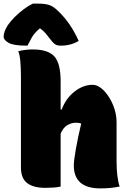

<svg xmlns="http://www.w3.org/2000/svg" viewBox="-81 -1034 701 1064"><path d="M170 7Q104 7 69.5 -19.5Q35 -46 35 -106V-610Q35 -653 32 -691Q29 -729 20 -750Q39 -755 59.5 -757.5Q80 -760 100 -760Q186 -760 220.5 -721Q255 -682 255 -584V-427H261Q284 -489 332 -526.5Q380 -564 432 -564Q456 -564 479.5 -545.5Q503 -527 522.5 -496.5Q542 -466 553.5 -429.5Q565 -393 565 -356V-140Q565 -98 569 -63Q573 -28 582 0Q555 5 530.5 7.5Q506 10 475 10Q328 10 328 -118Q328 -142 339 -206Q350 -270 369 -349Q359 -354 339 -354Q316 -354 292.5 -340.5Q269 -327 255 -293V0Q236 4 214.5 5.5Q193 7 170 7ZM101 -1014H130Q167 -1014 191 -1006.5Q215 -999 243 -971Q311 -906 355 -807Q311 -781 256 -781Q235 -781 223 -789.5Q211 -798 195 -820Q184 -835 172.5 -848.5Q161 -862 141 -877H140Q109 -851 95.5 -826.5Q82 -802 71 -781H65Q-7 -781 -34 -797Q-61 -813 -61 -830Q-61 -843 -55.5 -859Q-50 -875 -38 -894Q-23 -916 1 -940Q25 -964 52 -984Q79 -1004 101 -1014Z"/></svg>

Font: Recursive Mn Csl St XBk
Style: Regular
Weight: 1000
Monospace: yes
Version: Version 1.079;hotconv 1.0.112;makeotfexe 2.5.65598; ttfautoh